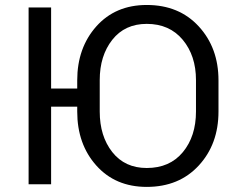

<svg xmlns="http://www.w3.org/2000/svg" viewBox="-20 -741 934 772"><path d="M570 -65.5Q662.5 -65.5 715.2 -129.2Q768 -193 768 -292.5V-419Q768 -517 714.8 -581Q661.5 -645 570 -645Q482 -645 431.5 -581Q381 -517 381 -419V-292.5Q381 -193.5 431.5 -129.5Q482 -65.5 570 -65.5ZM570 10.5Q444 10.5 367.2 -75.5Q290.5 -161.5 290.5 -292.5V-312H185.5V0H95V-711H185.5V-385H290.5V-418Q290.5 -548.5 367.2 -634.8Q444 -721 570 -721Q700 -721 779.2 -634.8Q858.5 -548.5 858.5 -418V-292.5Q858.5 -161.5 779.2 -75.5Q700 10.5 570 10.5Z"/></svg>

Font: Roberto Sans
Style: Regular
Weight: 400
Designer: Google (font) & Cristiano Sobral (main changes)
Version: Version 1.500; ttfautohint (v1.8.4.7-5d5b-dirty)